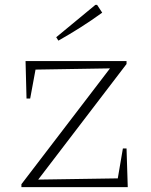

<svg xmlns="http://www.w3.org/2000/svg" viewBox="-20 -769 620 789"><path d="M68 0V-12L432 -488L126 -483L104 -364H89L85 -518H500V-506L137 -31L464 -36L485 -159H500L505 0ZM220 -602 211 -616 372 -749H379L400 -717Q356 -685 311 -656.5Q266 -628 220 -602Z"/></svg>

Font: Piazzolla SC ExtraLight
Style: Regular
Weight: 200
Designer: Juan Pablo del Peral
Foundry: Huerta Tipografica
Version: Version 1.330